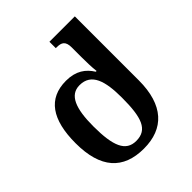

<svg xmlns="http://www.w3.org/2000/svg" viewBox="-211 -894 1042 1042"><g transform="rotate(-45 310.0 -373.5)"><path d="M292 13C445 13 534 -79 534 -269V-760H339V-711H346C383 -711 403 -700 403 -652V-578C403 -544 404 -499 408 -467H402C373 -514 329 -547 253 -547C116 -547 50 -451 50 -270C50 -79 133 13 292 13ZM292 -46C212 -46 183 -115 183 -267C183 -403 212 -478 288 -478C379 -478 403 -394 403 -267C403 -115 379 -46 292 -46Z"/></g></svg>

Font: Noto Serif Georgian SemiBold
Style: Regular
Weight: 600
Designer: Monotype Design Team, Akaki Razmadze
Foundry: Google LLC
Version: Version 2.003